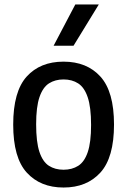

<svg xmlns="http://www.w3.org/2000/svg" viewBox="-20 -828 568 858"><path d="M264 10Q160.5 10 99.8 -56.5Q39 -123 39 -271Q39 -419 99.2 -485.8Q159.5 -552.5 264 -552.5Q368.5 -552.5 429 -485.5Q489.5 -418.5 489.5 -271.5Q489.5 -124 428.8 -57Q368 10 264 10ZM264 -69.5Q302 -69.5 329.8 -87.2Q357.5 -105 372.2 -148.5Q387 -192 387 -269.5Q387 -349 372 -393.2Q357 -437.5 329.5 -455.2Q302 -473 264 -473Q226.5 -473 199 -455.5Q171.5 -438 156.5 -394.2Q141.5 -350.5 141.5 -272.5Q141.5 -193.5 156.2 -149.2Q171 -105 198.5 -87.2Q226 -69.5 264 -69.5ZM219.5 -623.5 316.5 -808H421.5L308.5 -623.5Z"/></svg>

Font: Encode Sans SemiCondensed SemiCondensed Medium
Style: Regular
Weight: 500
Width: 4
Designer: Multiple Designers
Foundry: Impallari Type
Version: Version 3.000; ttfautohint (v1.8.3) -l 8 -r 50 -G 200 -x 14 